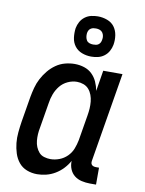

<svg xmlns="http://www.w3.org/2000/svg" viewBox="-86 -826 673 894"><g transform="rotate(10 250.0 -378.5)"><path d="M152 8Q126 8 103 -1Q80 -10 65 -28.5Q50 -47 42.5 -70.5Q35 -94 32.5 -118.5Q30 -143 32.5 -169Q35 -195 39 -221L59 -341Q63 -363 69 -385.5Q75 -408 86 -429Q97 -450 112.5 -469Q128 -488 148 -502Q168 -516 191 -522Q214 -528 236 -528Q260 -528 281.5 -521Q303 -514 318.5 -499Q334 -484 343 -464Q352 -444 356 -422L372 -520H463L393 -99Q392 -93 392.5 -88Q393 -83 396.5 -79Q400 -75 405.5 -73.5Q411 -72 416 -72H431V8H402Q382 8 362.5 3.5Q343 -1 328.5 -12.5Q314 -24 306.5 -42Q299 -60 300 -81Q289 -61 273 -44Q257 -27 237 -15Q217 -3 195 2.5Q173 8 152 8ZM201 -72Q222 -72 243 -80Q264 -88 280 -104Q296 -120 304 -140.5Q312 -161 316 -182L336 -302Q339 -319 340 -335.5Q341 -352 339.5 -368Q338 -384 332.5 -399Q327 -414 317 -425.5Q307 -437 292 -442.5Q277 -448 261 -448Q239 -448 217.5 -438Q196 -428 181.5 -410Q167 -392 159 -370.5Q151 -349 148 -327L128 -207Q125 -192 124 -176.5Q123 -161 124.5 -145.5Q126 -130 131.5 -116.5Q137 -103 146.5 -92Q156 -81 171 -76.5Q186 -72 201 -72ZM305 -575Q282 -575 261 -583Q240 -591 227 -608Q214 -625 211 -647.5Q208 -670 211 -693Q214 -709 222 -723.5Q230 -738 243.5 -748Q257 -758 273 -761.5Q289 -765 304 -765Q327 -765 348.5 -757Q370 -749 382.5 -732Q395 -715 398.5 -692.5Q402 -670 398 -647Q395 -631 387 -616.5Q379 -602 365.5 -592Q352 -582 336 -578.5Q320 -575 305 -575ZM304 -632Q311 -632 317.5 -633Q324 -634 329.5 -638Q335 -642 338 -648Q341 -654 342 -661Q344 -670 342.5 -679Q341 -688 336 -695Q331 -702 322.5 -705Q314 -708 305 -708Q298 -708 292 -707Q286 -706 280 -702Q274 -698 271 -692Q268 -686 267 -679Q266 -670 267.5 -661Q269 -652 273.5 -645Q278 -638 286.5 -635Q295 -632 304 -632Z"/></g></svg>

Font: Iosevka Curly Slab Medium
Style: Italic
Weight: 500
Italic angle: -9°
Monospace: yes
Designer: Belleve Invis
Foundry: Belleve Invis
Version: Version 22.1.2; ttfautohint (v1.8.4)